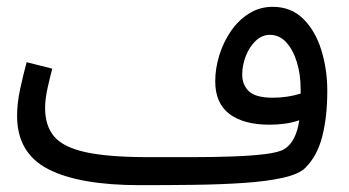

<svg xmlns="http://www.w3.org/2000/svg" viewBox="-20 -521 1023 562"><path d="M390 21Q212 21 121 -26Q30 -73 30 -182Q30 -219 39 -260.5Q48 -302 58 -339L133 -320Q127 -298 119.5 -264.5Q112 -231 112 -205Q112 -153 138.5 -121.5Q165 -90 231 -75.5Q297 -61 416 -61Q477 -61 540.5 -61Q604 -61 660 -63Q716 -65 756.5 -70Q797 -75 813 -85Q847 -107 856 -169Q836 -162 813.5 -159Q791 -156 769 -156Q693 -156 651.5 -187.5Q610 -219 610 -283Q610 -321 622 -359.5Q634 -398 656 -430Q678 -462 709 -481.5Q740 -501 778 -501Q832 -501 867.5 -466Q903 -431 920.5 -374.5Q938 -318 938 -255Q938 -180 923.5 -122.5Q909 -65 874 -30Q855 -11 807.5 -0.5Q760 10 693 14.5Q626 19 548 20Q470 21 390 21ZM689 -303Q689 -272 709 -253.5Q729 -235 778 -235Q821 -235 860 -247Q860 -253 860 -261Q860 -303 849 -339Q838 -375 818 -397Q798 -419 770 -419Q747 -419 728.5 -401.5Q710 -384 699.5 -357Q689 -330 689 -303Z"/></svg>

Font: Noto Sans Living
Style: Regular
Weight: 400
Designer: Monotype Design Team
Foundry: Monotype Imaging Inc.
Version: Version 2.013; ttfautohint (v1.8.4.7-5d5b)